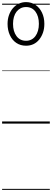

<svg xmlns="http://www.w3.org/2000/svg" viewBox="-20 -1176 494 1827"><path d="M228 -741Q175 -741 135.5 -767.5Q96 -794 74 -841.5Q52 -889 52 -949Q52 -994 65.5 -1032Q79 -1070 102.5 -1097.5Q126 -1125 158 -1140.5Q190 -1156 228 -1156Q278 -1156 317.5 -1129.5Q357 -1103 379.5 -1056Q402 -1009 402 -949Q402 -903 389 -865.5Q376 -828 353 -799.5Q330 -771 298.5 -756Q267 -741 228 -741ZM228 -788Q256 -788 278.5 -799.5Q301 -811 317 -832.5Q333 -854 341.5 -883.5Q350 -913 350 -949Q350 -1021 317.5 -1065Q285 -1109 228 -1109Q199 -1109 176.5 -1097.5Q154 -1086 137.5 -1065Q121 -1044 112.5 -1014.5Q104 -985 104 -949Q104 -877 137 -832.5Q170 -788 228 -788ZM0 621H454V631H0ZM0 -20H454V0H0ZM0 -505H454V-500H0ZM0 -1141H454V-1131H0Z"/></svg>

Font: Playwrite BR Guides
Style: Regular
Weight: 400
Designer: Veronika Burian, José Scaglione
Foundry: TypeTogether
Version: Version 1.003